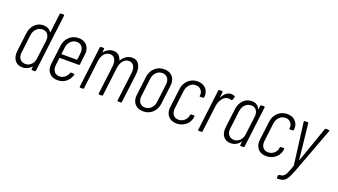

<svg xmlns="http://www.w3.org/2000/svg" viewBox="-71 -1316 3750 2131"><g transform="rotate(20 1804.5 -250.0)"><path d="M364 -700H396Q401 -700 403.5 -697Q406 -694 405 -690L321 -10Q321 -6 318 -3Q315 0 310 0H278Q274 0 271.5 -3Q269 -6 270 -10L273 -38Q274 -40 272.5 -40.5Q271 -41 269 -39Q249 -16 222 -4Q195 8 166 8Q112 8 81 -26.5Q50 -61 50 -117Q50 -133 51 -141L78 -362Q86 -429 128 -470.5Q170 -512 230 -512Q259 -512 282.5 -500Q306 -488 321 -465Q322 -463 324 -463.5Q326 -464 326 -466L353 -690Q354 -694 357 -697Q360 -700 364 -700ZM286 -144 313 -359Q314 -365 314 -378Q314 -417 293 -441Q272 -465 236 -465Q194 -465 164 -435.5Q134 -406 128 -359L102 -144Q101 -138 101 -126Q101 -87 123.5 -63Q146 -39 183 -39Q223 -39 252 -68Q281 -97 286 -144Z M745 -233H522Q519 -233 517 -229L507 -144Q506 -138 506 -126Q506 -87 527.5 -63Q549 -39 586 -39Q620 -39 647 -60Q674 -81 686 -115Q691 -124 698 -124L728 -122Q732 -122 734.5 -120Q737 -118 736 -114Q736 -111 735 -110Q719 -55 678 -23.5Q637 8 581 8Q522 8 487.5 -26Q453 -60 453 -117Q453 -125 455 -141L482 -362Q490 -428 535 -470Q580 -512 644 -512Q703 -512 737.5 -477.5Q772 -443 772 -386Q772 -378 770 -362L756 -243Q754 -233 745 -233ZM533 -359 524 -283Q524 -281 525 -280Q526 -279 527 -279H705Q709 -279 709 -283L719 -359Q720 -365 720 -376Q720 -417 698 -441Q676 -465 639 -465Q598 -465 568.5 -435.5Q539 -406 533 -359Z M1380 -382Q1380 -371 1378 -347L1336 -10Q1336 -6 1333 -3Q1330 0 1326 0H1293Q1289 0 1286.5 -3Q1284 -6 1285 -10L1326 -342Q1328 -360 1328 -369Q1328 -414 1309 -439Q1290 -464 1257 -464Q1216 -464 1188.5 -432Q1161 -400 1154 -344L1113 -10Q1113 -6 1110 -3Q1107 0 1102 0H1070Q1066 0 1063.5 -3Q1061 -6 1062 -10L1103 -342Q1105 -360 1105 -368Q1105 -413 1086 -438.5Q1067 -464 1034 -464Q993 -464 965 -432Q937 -400 930 -344L889 -10Q889 -6 886 -3Q883 0 878 0H847Q837 0 839 -10L898 -494Q900 -504 909 -504H940Q949 -504 949 -494L944 -457Q944 -454 945.5 -453.5Q947 -453 949 -456Q970 -483 998 -497Q1026 -511 1056 -511Q1092 -511 1116.5 -491Q1141 -471 1152 -434Q1152 -429 1157 -436Q1178 -473 1210.5 -492Q1243 -511 1279 -511Q1327 -511 1353.5 -476.5Q1380 -442 1380 -382Z M1463 -118Q1463 -126 1465 -142L1492 -362Q1500 -428 1545 -470Q1590 -512 1654 -512Q1714 -512 1748.5 -477.5Q1783 -443 1783 -386Q1783 -378 1781 -362L1754 -142Q1746 -75 1701.5 -33.5Q1657 8 1591 8Q1532 8 1497.5 -26.5Q1463 -61 1463 -118ZM1703 -144 1730 -359Q1731 -365 1731 -375Q1731 -416 1708.5 -440.5Q1686 -465 1649 -465Q1608 -465 1578.5 -435.5Q1549 -406 1543 -359L1517 -144Q1516 -138 1516 -126Q1516 -87 1537.5 -63Q1559 -39 1596 -39Q1638 -39 1668 -68.5Q1698 -98 1703 -144Z M1858 -118Q1858 -126 1860 -142L1887 -362Q1895 -428 1940 -470Q1985 -512 2049 -512Q2108 -512 2143 -478.5Q2178 -445 2178 -395Q2178 -384 2177 -378V-372Q2175 -362 2166 -362L2134 -360Q2129 -360 2126.5 -363Q2124 -366 2125 -370L2126 -376Q2130 -412 2107 -438.5Q2084 -465 2044 -465Q2003 -465 1973.5 -435.5Q1944 -406 1938 -359L1912 -144Q1911 -138 1911 -126Q1911 -87 1932.5 -63Q1954 -39 1991 -39Q2032 -39 2061.5 -65.5Q2091 -92 2095 -128L2096 -133Q2098 -143 2107 -143H2139Q2149 -143 2147 -133L2146 -125Q2142 -89 2120.5 -58.5Q2099 -28 2063.5 -10Q2028 8 1986 8Q1927 8 1892.5 -26.5Q1858 -61 1858 -118Z M2490 -498Q2496 -493 2493 -485L2481 -451Q2477 -442 2468 -446Q2454 -452 2431 -451Q2392 -450 2363 -411Q2334 -372 2327 -315L2289 -10Q2287 0 2278 0H2246Q2236 0 2238 -10L2297 -494Q2299 -504 2308 -504H2340Q2349 -504 2349 -494L2341 -432Q2341 -425 2346 -432Q2364 -468 2390 -488Q2416 -508 2449 -508Q2473 -508 2490 -498Z M2804 -504H2836Q2845 -504 2845 -494L2785 -10Q2785 -6 2782 -3Q2779 0 2774 0H2742Q2738 0 2735.5 -3Q2733 -6 2734 -10L2739 -49Q2739 -52 2737 -52.5Q2735 -53 2734 -50Q2715 -22 2687 -7Q2659 8 2627 8Q2573 8 2543 -25Q2513 -58 2513 -114Q2513 -122 2515 -142L2542 -362Q2550 -429 2590.5 -470.5Q2631 -512 2691 -512Q2723 -512 2747 -497Q2771 -482 2784 -454Q2785 -451 2786.5 -451.5Q2788 -452 2789 -455L2793 -494Q2795 -504 2804 -504ZM2750 -144 2777 -359Q2778 -365 2778 -378Q2778 -417 2757 -441Q2736 -465 2700 -465Q2658 -465 2628.5 -435.5Q2599 -406 2593 -359L2567 -144Q2566 -138 2566 -126Q2566 -87 2588 -63Q2610 -39 2647 -39Q2687 -39 2716 -68Q2745 -97 2750 -144Z M2917 -118Q2917 -126 2919 -142L2946 -362Q2954 -428 2999 -470Q3044 -512 3108 -512Q3167 -512 3202 -478.5Q3237 -445 3237 -395Q3237 -384 3236 -378V-372Q3234 -362 3225 -362L3193 -360Q3188 -360 3185.5 -363Q3183 -366 3184 -370L3185 -376Q3189 -412 3166 -438.5Q3143 -465 3103 -465Q3062 -465 3032.5 -435.5Q3003 -406 2997 -359L2971 -144Q2970 -138 2970 -126Q2970 -87 2991.5 -63Q3013 -39 3050 -39Q3091 -39 3120.5 -65.5Q3150 -92 3154 -128L3155 -133Q3157 -143 3166 -143H3198Q3208 -143 3206 -133L3205 -125Q3201 -89 3179.5 -58.5Q3158 -28 3122.5 -10Q3087 8 3045 8Q2986 8 2951.5 -26.5Q2917 -61 2917 -118Z M3240 190 3243 164Q3245 154 3254 154H3255Q3284 153 3301.5 141Q3319 129 3334 98.5Q3349 68 3370 3Q3371 1 3370.5 -0.5Q3370 -2 3370 -3L3307 -493V-496Q3307 -504 3317 -504H3351Q3355 -504 3357.5 -501.5Q3360 -499 3360 -495L3405 -78Q3405 -75 3406.5 -75Q3408 -75 3409 -78L3555 -495Q3558 -504 3567 -504L3602 -503Q3607 -503 3608.5 -499.5Q3610 -496 3608 -492L3405 51Q3380 116 3360.5 147Q3341 178 3316.5 189Q3292 200 3250 200H3245Q3243 200 3241 197Q3239 194 3240 190Z"/></g></svg>

Font: Barlow Condensed Light
Style: Italic
Weight: 300
Width: 3
Italic angle: -7°
Designer: Jeremy Tribby
Foundry: Tribby Type
Version: Version 1.408